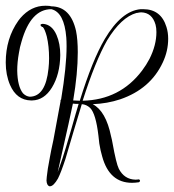

<svg xmlns="http://www.w3.org/2000/svg" viewBox="-20 -569 606 669"><path d="M234 -208Q229 -181 183 22Q182 27 181 31Q194 -6 198 -18Q208 -48 229 -121Q245 -178 254 -207Q251 -207 245 -207Q238 -208 234 -208ZM522 -483Q510 -525 472 -526Q467 -526 458 -524H456Q402 -509 353 -428Q312 -356 268 -218Q398 -221 475 -323Q490 -343 501 -364Q525 -412 525 -457Q525 -472 522 -483ZM139 -549Q154 -549 159 -547Q226 -546 245 -461Q251 -431 251 -387Q251 -313 235 -219Q247 -218 258 -218Q302 -360 345 -433Q403 -531 470 -537Q475 -537 479 -537Q541 -537 560 -475Q566 -456 566 -434Q566 -391 547 -351Q504 -259 399 -223Q354 -208 303 -206Q349 -182 367 -94Q370 -83 372 -71Q385 1 394 19Q413 56 452 57Q458 57 463 56Q467 56 468 61Q467 65 464 66Q451 68 440 68Q361 68 336 -24Q330 -44 326 -69Q325 -77 323 -96Q314 -173 294 -193Q281 -205 265 -206Q255 -173 236 -110Q216 -42 208 -15Q193 31 182 53Q167 79 155 80Q153 80 152 80Q143 77 142 60Q142 54 143 47Q145 24 154 -22Q157 -40 166 -81Q183 -170 191 -216Q190 -220 193 -223Q212 -337 212 -408Q212 -425 211 -438Q204 -526 159 -537Q87 -537 55 -424Q49 -405 46 -385Q40 -352 40 -323Q41 -268 60 -244Q71 -233 84 -232Q139 -233 149 -330Q151 -348 151 -366Q151 -408 143 -442Q136 -468 129 -475H127Q119 -480 122 -484Q123 -485 124 -485Q127 -486 129 -486Q161 -484 177 -447Q190 -417 190 -377Q189 -310 161 -264Q134 -220 92 -219Q90 -219 88 -219Q38 -220 15 -273Q0 -308 0 -351Q0 -435 44 -497Q48 -502 51 -506Q88 -549 138 -549Q139 -549 139 -549Z"/></svg>

Font: Maria
Style: Christmas
Weight: 400
Designer: Muhammad Yoni
Version: Version 001.000